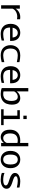

<svg xmlns="http://www.w3.org/2000/svg" viewBox="2289 -3099 822 5440"><g transform="rotate(90 2700.0 -379.0)"><path d="M525 -450Q490 -457 458 -457Q377 -457 312.5 -420Q248 -383 225 -322V0H130V-530H225V-410Q249 -450 284.5 -479.5Q320 -509 366 -525.5Q412 -542 463 -542Q506 -542 525 -538Z M766 -325H1043Q1036 -396 1000.5 -433.5Q965 -471 912 -471Q859 -471 819 -434.5Q779 -398 766 -325ZM946 12Q890 12 844 0.5Q798 -11 767 -32.5Q736 -54 713.5 -80.5Q691 -107 678.5 -139.5Q666 -172 660.5 -203.5Q655 -235 655 -269Q655 -343 678 -398Q701 -453 739 -483Q777 -513 819 -527.5Q861 -542 907 -542Q953 -542 993 -528Q1033 -514 1067 -485Q1101 -456 1120.5 -405Q1140 -354 1140 -288Q1140 -271 1139 -254H760Q760 -197 774 -157.5Q788 -118 815 -97Q842 -76 874 -67.5Q906 -59 949 -59Q1033 -59 1128 -85V-14Q1033 12 946 12Z M1355 -265Q1355 -224 1364 -190Q1373 -156 1394 -125Q1415 -94 1455 -76.5Q1495 -59 1552 -59Q1616 -59 1740 -90V-15Q1632 12 1552 12Q1406 12 1333 -65.5Q1260 -143 1260 -265Q1260 -315 1273.5 -360Q1287 -405 1318 -448Q1349 -491 1409.5 -516.5Q1470 -542 1554 -542Q1635 -542 1740 -519V-445Q1621 -471 1554 -471Q1355 -471 1355 -265Z M1966 -325H2243Q2236 -396 2200.5 -433.5Q2165 -471 2112 -471Q2059 -471 2019 -434.5Q1979 -398 1966 -325ZM2146 12Q2090 12 2044 0.5Q1998 -11 1967 -32.5Q1936 -54 1913.5 -80.5Q1891 -107 1878.5 -139.5Q1866 -172 1860.5 -203.5Q1855 -235 1855 -269Q1855 -343 1878 -398Q1901 -453 1939 -483Q1977 -513 2019 -527.5Q2061 -542 2107 -542Q2153 -542 2193 -528Q2233 -514 2267 -485Q2301 -456 2320.5 -405Q2340 -354 2340 -288Q2340 -271 2339 -254H1960Q1960 -197 1974 -157.5Q1988 -118 2015 -97Q2042 -76 2074 -67.5Q2106 -59 2149 -59Q2233 -59 2328 -85V-14Q2233 12 2146 12Z M2945 -303Q2945 -265 2939 -230Q2933 -195 2920.5 -158.5Q2908 -122 2884 -92Q2860 -62 2828 -38.5Q2796 -15 2748 -1.5Q2700 12 2641 12Q2546 12 2475 -18V-770H2570V-443Q2646 -542 2759 -542Q2794 -542 2824 -531.5Q2854 -521 2883 -496Q2912 -471 2928.5 -421.5Q2945 -372 2945 -303ZM2645 -59Q2671 -59 2694 -63Q2717 -67 2745.5 -81.5Q2774 -96 2793.5 -120Q2813 -144 2826.5 -187.5Q2840 -231 2840 -289Q2840 -471 2722 -471Q2690 -471 2660.5 -458Q2631 -445 2608 -422Q2585 -399 2570 -369V-68Q2609 -59 2645 -59Z M3353 -630H3258V-725H3353ZM3353 -71H3525V0H3075V-71H3258V-459H3103V-530H3353Z M3655 -249Q3655 -306 3668 -352Q3681 -398 3704 -429.5Q3727 -461 3755.5 -483.5Q3784 -506 3819.5 -518.5Q3855 -531 3889 -536.5Q3923 -542 3960 -542Q3996 -542 4030 -537V-770H4125V0H4030V-77Q3963 12 3861 12Q3777 12 3716 -52Q3655 -116 3655 -249ZM3958 -471Q3918 -471 3885 -461Q3852 -451 3822.5 -428.5Q3793 -406 3776.5 -362.5Q3760 -319 3760 -258Q3760 -158 3798.5 -108.5Q3837 -59 3895 -59Q3940 -59 3975.5 -86.5Q4011 -114 4030 -159V-462Q3993 -471 3958 -471Z M4594 -433Q4556 -471 4500 -471Q4444 -471 4406 -433Q4360 -384 4360 -265Q4360 -146 4406 -97Q4444 -59 4500 -59Q4556 -59 4594 -97Q4640 -146 4640 -265Q4640 -384 4594 -433ZM4500 -542Q4610 -542 4677.5 -466.5Q4745 -391 4745 -265Q4745 -139 4678 -63.5Q4611 12 4500 12Q4390 12 4322.5 -63.5Q4255 -139 4255 -265Q4255 -391 4322 -466.5Q4389 -542 4500 -542Z M5328 -154Q5328 -78 5257.5 -33Q5187 12 5072 12Q4963 12 4880 -20V-95Q4974 -59 5083 -59Q5151 -59 5192 -77.5Q5233 -96 5233 -131Q5233 -148 5223.5 -162Q5214 -176 5193.5 -187Q5173 -198 5158 -204Q5143 -210 5115 -219L5038 -244Q4880 -295 4880 -392Q4880 -462 4950 -502Q5020 -542 5120 -542Q5191 -542 5293 -520V-445Q5180 -471 5108 -471Q5053 -471 5013.5 -458Q4974 -445 4974 -416Q4974 -401 4984 -388Q4994 -375 5015 -365Q5036 -355 5050.5 -349Q5065 -343 5091 -335L5168 -310Q5242 -286 5285 -250Q5328 -214 5328 -154Z"/></g></svg>

Font: Edlo
Style: Regular
Weight: 400
Monospace: yes
Version: Version 0.01